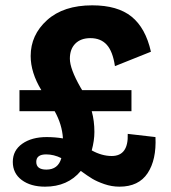

<svg xmlns="http://www.w3.org/2000/svg" viewBox="-20 -690 640 720"><path d="M563 -176Q567 -91 533.5 -40.5Q500 10 428 10Q399 10 371.5 0.5Q344 -9 326.5 -19.5Q309 -30 283 -49Q234 10 149 10Q95 10 61.5 -15Q28 -40 28 -83Q28 -126 63.5 -151Q99 -176 155 -176Q186 -176 216 -171Q213 -223 185 -273H53V-352H135Q95 -418 95 -480Q95 -559 156.5 -614.5Q218 -670 326 -670Q421 -670 473.5 -627.5Q526 -585 546 -496L411 -442Q403 -497 380.5 -522Q358 -547 319 -547Q283 -547 262.5 -526.5Q242 -506 242 -470Q242 -432 282 -362L288 -352H473V-273H324Q334 -237 334 -195Q334 -163 324 -126Q362 -105 399 -105Q462 -105 459 -188ZM154 -54Q198 -54 210 -97Q182 -111 153 -111Q116 -111 116 -83Q116 -54 154 -54Z"/></svg>

Font: Elaine Sans
Style: Bold
Weight: 700
Designer: Wei Huang
Foundry: Wei Huang
Version: Version 2.001;December 24, 2019;FontCreator 12.0.0.2547 64-b